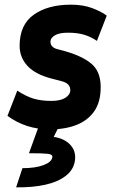

<svg xmlns="http://www.w3.org/2000/svg" viewBox="-20 -542 506 822"><path d="M194 12Q91 12 12 -46L54 -154Q92 -129 124.5 -119.5Q157 -110 200 -110Q239 -110 260 -123.5Q281 -137 281 -156Q281 -170 272 -180Q263 -190 238 -196L203 -205Q132 -223 98 -259.5Q64 -296 64 -346Q64 -436 124.5 -479Q185 -522 283 -522Q336 -522 375.5 -507Q415 -492 437 -475L395 -367Q370 -384 341 -393Q312 -402 271 -402Q233 -402 214.5 -390.5Q196 -379 196 -364Q196 -340 224 -332L258 -323Q332 -302 371 -269.5Q410 -237 411 -173Q412 -107 384 -66.5Q356 -26 307 -7Q258 12 194 12ZM49 260 76 178Q131 178 166 165Q201 152 204 131Q206 119 185 116.5Q164 114 104 114L158 -35L235 -6L210 44Q256 51 281 78Q306 105 301 144Q296 184 262 210.5Q228 237 173.5 249Q119 261 49 260Z"/></svg>

Font: Finlandica
Style: Bold Italic
Weight: 700
Italic angle: -8°
Designer: Niklas Ekholm, Juho Hiilivirta, Jaakko Suomalainen
Foundry: Helsinki Type Studio
Version: Version 1.064; ttfautohint (v1.8.4.7-5d5b)